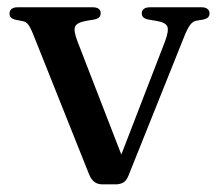

<svg xmlns="http://www.w3.org/2000/svg" viewBox="-20 -488 586 514"><path d="M290 5.5H254Q241.5 5.5 233 -0.8Q224.5 -7 219 -20L68.5 -397Q60.5 -416.5 54.8 -423.2Q49 -430 40.5 -431.5L22 -435Q12.5 -437.5 9 -441.5Q5.5 -445.5 5.5 -452Q5.5 -460 11.2 -464.2Q17 -468.5 26.5 -468.5H228Q249.5 -468.5 249.5 -452.5Q249.5 -446 245.5 -441.8Q241.5 -437.5 231 -435.5L210 -432Q185.5 -427.5 181 -416.5Q176.5 -405.5 187.5 -377L314 -50.5L291 -38.5L421.5 -376.5Q432.5 -405.5 428 -416.8Q423.5 -428 399 -432L378 -435.5Q368 -437.5 363.8 -441.5Q359.5 -445.5 359.5 -452.5Q359.5 -460 365.2 -464.2Q371 -468.5 381 -468.5H520Q529.5 -468.5 535.2 -464.2Q541 -460 541 -452Q541 -446.5 537.5 -442.2Q534 -438 523.5 -435.5L505 -432.5Q495.5 -430.5 488 -420Q480.5 -409.5 470.5 -383.5L324 -18Q318.5 -4 309.8 0.8Q301 5.5 290 5.5Z"/></svg>

Font: Fraunces 20pt
Style: Regular
Weight: 400
Version: Version 1.000;[b76b70a41]